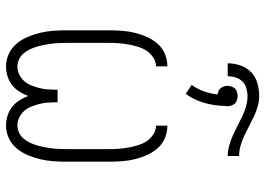

<svg xmlns="http://www.w3.org/2000/svg" viewBox="-142 -734 884 640"><g transform="rotate(90 300.0 -414.0)"><path d="M202 8Q180 8 159.5 -1.5Q139 -11 125 -28Q111 -45 102.5 -65.5Q94 -86 89 -107.5Q84 -129 82.5 -151Q81 -173 81 -195V-335Q81 -356 82.5 -377.5Q84 -399 89 -420Q94 -441 102.5 -460.5Q111 -480 125 -496.5Q139 -513 159.5 -521.5Q180 -530 201 -530V-492Q185 -492 171 -482.5Q157 -473 148.5 -459.5Q140 -446 135.5 -430.5Q131 -415 128 -399Q125 -383 124 -367Q123 -351 123 -335V-195Q123 -182 123.5 -169.5Q124 -157 125.5 -144.5Q127 -132 129.5 -119.5Q132 -107 135.5 -95Q139 -83 144.5 -71.5Q150 -60 158 -50.5Q166 -41 178 -35.5Q190 -30 202 -30Q216 -30 229 -36.5Q242 -43 251 -53.5Q260 -64 265 -77Q270 -90 273.5 -103.5Q277 -117 278 -131Q279 -145 279 -159V-164H321V-159Q321 -145 322 -131Q323 -117 326.5 -103.5Q330 -90 335 -77Q340 -64 349 -53.5Q358 -43 371 -36.5Q384 -30 398 -30Q410 -30 422 -35.5Q434 -41 442 -50.5Q450 -60 455.5 -71.5Q461 -83 464.5 -95Q468 -107 470.5 -119.5Q473 -132 474.5 -144.5Q476 -157 476.5 -169.5Q477 -182 477 -195V-335Q477 -351 476 -367Q475 -383 472 -399Q469 -415 464.5 -430.5Q460 -446 451.5 -459.5Q443 -473 429 -482.5Q415 -492 399 -492V-530Q420 -530 440.5 -521.5Q461 -513 475 -496.5Q489 -480 497.5 -460.5Q506 -441 511 -420Q516 -399 517.5 -377.5Q519 -356 519 -335V-195Q519 -173 517.5 -151Q516 -129 511 -107.5Q506 -86 497.5 -65.5Q489 -45 475 -28Q461 -11 440.5 -1.5Q420 8 398 8Q382 8 366 3Q350 -2 337 -12Q324 -22 315 -36Q306 -50 300 -66Q294 -50 285 -36Q276 -22 263 -12Q250 -2 234 3Q218 8 202 8ZM234 -731H191Q191 -752 198 -773Q205 -794 220.5 -809Q236 -824 257 -830Q278 -836 300 -836Q318 -836 335 -831Q352 -826 368 -818.5Q384 -811 400 -802.5Q416 -794 432 -786.5Q448 -779 465 -774Q482 -769 500 -769V-731Q482 -731 465 -736Q448 -741 432 -748Q416 -755 400 -763.5Q384 -772 368 -779.5Q352 -787 335 -792Q318 -797 300 -797Q287 -797 273.5 -793Q260 -789 251 -779.5Q242 -770 238 -757Q234 -744 234 -731ZM293 -591 263 -611Q277 -630 284.5 -652Q292 -674 295 -697Q289 -698 283 -700.5Q277 -703 273.5 -708Q270 -713 268 -719Q266 -725 266 -731Q266 -737 268.5 -744Q271 -751 275.5 -755.5Q280 -760 286.5 -762Q293 -764 300 -764Q307 -764 313.5 -762Q320 -760 324.5 -755.5Q329 -751 331.5 -744Q334 -737 334 -731V-729L333 -718Q332 -684 322.5 -651.5Q313 -619 293 -591Z"/></g></svg>

Font: Iosevka Slab XLtEx
Style: Regular
Weight: 200
Width: 7
Monospace: yes
Designer: Belleve Invis
Foundry: Belleve Invis
Version: Version 11.1.0; ttfautohint (v1.8.3)